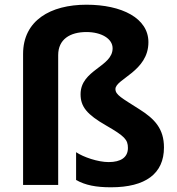

<svg xmlns="http://www.w3.org/2000/svg" viewBox="-20 -836 751 815"><path d="M610 -657C610 -759 497 -816 347 -816C194 -816 78 -749 78 -607V-51H227V-602C227 -669 277 -700 347 -700C410 -700 458 -672 458 -631C458 -552 322 -540 322 -436C322 -383 349 -350 431 -303C509 -258 523 -243 523 -208C523 -168 493 -148 441 -148C396 -148 334 -169 303 -190V-72C342 -50 387 -41 451 -41C598 -41 676 -99 676 -210C676 -289 637 -331 572 -372C497 -420 470 -433 470 -458C470 -501 610 -533 610 -657Z"/></svg>

Font: Noto Sans Tamil UI
Style: Bold
Weight: 700
Designer: Jelle Bosma - Monotype Design Team
Foundry: Monotype Imaging Inc.
Version: Version 2.004